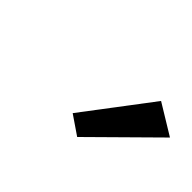

<svg xmlns="http://www.w3.org/2000/svg" viewBox="-49 -1166 659 659"><g transform="rotate(45 280.5 -836.5)"><path d="M265.5 -738.3 334.3 -691.3 560.8 -915.2 450.5 -982.4Z"/></g></svg>

Font: Hussar
Style: BdOblThree
Weight: 700
Foundry: Cannot Into Space Fonts
Version: Version 2.00